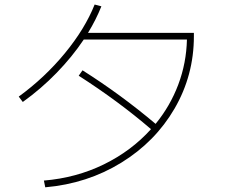

<svg xmlns="http://www.w3.org/2000/svg" viewBox="-20 -799 978 835"><path d="M636.7 -237.3Q495.1 -358.9 322.3 -469.7L338.9 -493.2Q504.4 -388.7 656.7 -260.3Q720.2 -337.9 755.4 -431.4Q790.5 -524.9 793 -627H344.2Q293.9 -551.8 226.3 -482.2Q158.7 -412.6 79.1 -355.5L61.5 -378.9Q174.8 -461.4 262.2 -567.6Q349.6 -673.8 391.6 -779.3L420.9 -771.5Q397.5 -712.9 362.8 -656.2H823.2V-641.6Q823.2 -471.7 739.3 -327.1Q655.3 -182.6 507.6 -91.6Q359.9 -0.5 176.8 15.6L170.9 -13.7Q311.5 -25.4 431.4 -84Q551.3 -142.6 636.7 -237.3Z"/></svg>

Font: Pretendard JP Thin
Style: Regular
Weight: 100
Designer: Base glyphs from Inter by Rasmus Andersson; Hangeul glyphs from Noto Sans CJK(Source Han Sans) by Jang Soo-young and Kan
Foundry: Kil Hyung-jin
Version: Version 1.309